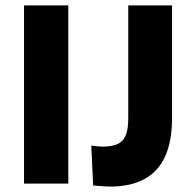

<svg xmlns="http://www.w3.org/2000/svg" viewBox="-20 -680 724 711"><path d="M69 0V-660H233V0ZM325 7 318 -141Q329 -139 340.5 -138Q352 -137 359 -137Q397 -137 417.5 -147.5Q438 -158 446.5 -181Q455 -204 455 -243V-660H617V-242Q617 -158 592 -102Q567 -46 516 -17.5Q465 11 386 11Q376 11 362 10Q348 9 325 7Z"/></svg>

Font: Bricolage Grotesque ExtraBold
Style: Regular
Weight: 800
Designer: Mathieu Triay
Foundry: Atelier Triay
Version: Version 1.001;gftools[0.9.33.dev8+g029e19f]